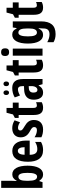

<svg xmlns="http://www.w3.org/2000/svg" viewBox="1224 -2026 1042 3530"><g transform="rotate(-90 1745.0 -261.0)"><path d="M186 -570V-760H56V0H161L180 -59H187C222 -7 255 10 304 10C406 10 464 -97 464 -275C464 -453 405 -556 306 -556C256 -556 216 -532 187 -476H182C185 -518 186 -549 186 -570ZM262 -444C310 -444 332 -388 332 -276C332 -156 308 -100 263 -100C210 -100 186 -150 186 -262V-289C186 -387 204 -444 262 -444Z M734 -556C603 -556 536 -454 536 -270C536 -97 599 10 750 10C807 10 856 -2 900 -28V-136C853 -107 814 -96 768 -96C698 -96 665 -140 664 -236H925V-309C925 -460 857 -556 734 -556ZM737 -454C780 -454 804 -407 804 -330H665C667 -418 694 -454 737 -454Z M1304 -160C1304 -244 1258 -289 1191 -328C1123 -369 1111 -380 1111 -408C1111 -435 1128 -451 1160 -451C1196 -451 1231 -435 1262 -414L1298 -514C1252 -542 1206 -557 1153 -557C1049 -557 985 -498 985 -402C985 -323 1024 -272 1092 -235C1162 -199 1174 -180 1174 -153C1174 -120 1154 -103 1117 -103C1070 -103 1021 -123 986 -147V-21C1028 0 1076 10 1129 10C1239 10 1304 -49 1304 -160Z M1570 -104C1538 -104 1526 -125 1526 -168V-439H1624V-547H1526V-662H1437L1406 -543L1342 -509V-439H1396V-163C1396 -46 1435 10 1529 10C1568 10 1602 1 1631 -15V-119C1609 -109 1588 -104 1570 -104Z M1763 -668C1763 -633 1782 -616 1806 -616C1830 -616 1848 -633 1848 -668C1848 -701 1830 -718 1806 -718C1782 -718 1763 -702 1763 -668ZM1926 -668C1926 -633 1944 -616 1969 -616C1993 -616 2012 -633 2012 -668C2012 -701 1993 -718 1969 -718C1945 -718 1926 -702 1926 -668ZM1894 -557C1828 -557 1768 -541 1719 -511L1755 -414C1799 -440 1836 -452 1867 -452C1909 -452 1927 -423 1927 -363V-341L1859 -338C1742 -333 1677 -275 1677 -161C1677 -73 1713 10 1804 10C1868 10 1905 -17 1938 -73H1941L1962 0H2057V-362C2057 -491 2000 -557 1894 -557ZM1890 -252 1927 -254V-204C1927 -137 1898 -94 1857 -94C1825 -94 1808 -118 1808 -167C1808 -221 1835 -249 1890 -252Z M2351 -104C2319 -104 2307 -125 2307 -168V-439H2405V-547H2307V-662H2218L2187 -543L2123 -509V-439H2177V-163C2177 -46 2216 10 2310 10C2349 10 2383 1 2412 -15V-119C2390 -109 2369 -104 2351 -104Z M2551 -762C2502 -762 2480 -737 2480 -687C2480 -639 2505 -614 2551 -614C2598 -614 2622 -639 2622 -687C2622 -736 2600 -762 2551 -762ZM2616 -547H2486V0H2616Z M2871 -557C2769 -557 2709 -452 2709 -270C2709 -93 2768 10 2867 10C2922 10 2958 -15 2987 -73H2992C2989 -48 2987 -15 2987 7V17C2987 98 2947 128 2879 128C2833 128 2787 116 2734 87V202C2778 228 2824 240 2883 240C3047 240 3117 144 3117 -28V-547H3005L2994 -477H2986C2957 -536 2923 -557 2871 -557ZM2909 -444C2964 -444 2987 -395 2987 -279V-252C2987 -150 2962 -103 2911 -103C2864 -103 2841 -155 2841 -268C2841 -386 2864 -444 2909 -444Z M3412 -104C3380 -104 3368 -125 3368 -168V-439H3466V-547H3368V-662H3279L3248 -543L3184 -509V-439H3238V-163C3238 -46 3277 10 3371 10C3410 10 3444 1 3473 -15V-119C3451 -109 3430 -104 3412 -104Z"/></g></svg>

Font: Noto Sans Armenian ExtraCondensed
Style: Regular
Weight: 400
Width: 2
Designer: Monotype Design Team
Foundry: Monotype Imaging Inc.
Version: Version 2.008